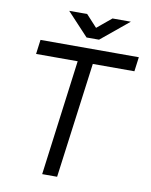

<svg xmlns="http://www.w3.org/2000/svg" viewBox="-93 -930 789 1000"><g transform="rotate(10 301.0 -430.0)"><path d="M280 -610H60L70 -686H590L580 -610H360L279 1H200ZM286 -861 344 -798 420 -861H517L370 -740H304L191 -861Z"/></g></svg>

Font: Bellota Text
Style: Bold Italic
Weight: 700
Italic angle: -7.5°
Designer: Kemie Guaida
Foundry: Kemie Guaida
Version: Version 4.001